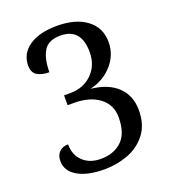

<svg xmlns="http://www.w3.org/2000/svg" viewBox="-134 -823 828 932"><g transform="rotate(-20 279.5 -357.0)"><path d="M58.1 -101.1Q58.1 -130.9 75.2 -147.9Q92.3 -165 121.1 -165Q121.1 -109.9 155.8 -76.9Q190.4 -43.9 248 -43.9Q314 -43.9 355.5 -82.5Q397 -121.1 397 -205.1Q397 -269 348.1 -306.6Q299.3 -344.2 215.8 -344.2H184.1V-395H215.8Q285.2 -395 329.1 -438.5Q373 -481.9 373 -549.8Q373 -673.8 266.1 -673.8Q203.1 -673.8 179.4 -633.8Q155.8 -593.8 155.8 -524.9Q115.7 -524.9 92.8 -539.6Q69.8 -554.2 69.8 -589.8Q69.8 -651.9 122.6 -688Q175.3 -724.1 266.1 -724.1Q363.3 -724.1 419.7 -681.4Q476.1 -638.7 476.1 -564.9Q476.1 -499 431.4 -448.2Q386.7 -397.5 315.9 -380.9Q405.8 -371.1 453.4 -324.7Q501 -278.3 501 -204.1Q501 -128.4 463.4 -80.6Q425.8 -32.7 367.9 -11.5Q310.1 9.8 247.1 9.8Q159.2 9.8 108.6 -20Q58.1 -49.8 58.1 -101.1Z"/></g></svg>

Font: Noto Serif Devanagari
Style: Regular
Weight: 400
Designer: Monotype Design Team
Foundry: Monotype Imaging Inc.
Version: Version 1.01